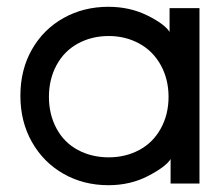

<svg xmlns="http://www.w3.org/2000/svg" viewBox="-20 -530 660 565"><path d="M567 -506V10H482V-62Q469 -40 416.5 -12.5Q364 15 299 15Q226 15 167 -18.5Q108 -52 74 -112Q40 -172 40 -248Q40 -325 74 -384.5Q108 -444 167 -477Q226 -510 299 -510Q362 -510 413.5 -484.5Q465 -459 479 -436V-506ZM476 -245Q476 -297 453 -338.5Q430 -380 389.5 -402Q349 -424 300 -424Q250 -424 209.5 -402Q169 -380 146.5 -338.5Q124 -297 124 -245Q124 -193 146.5 -151.5Q169 -110 209.5 -88.5Q250 -67 300 -67Q349 -67 389.5 -88.5Q430 -110 453 -151.5Q476 -193 476 -245Z"/></svg>

Font: AtCorfu Sans
Style: AtCorfu Sans Regular
Weight: 400
Designer: Kostas Teopoulos
Foundry: Kostas Teopoulos
Version: Version 1.00 July 8, 2025, initial release